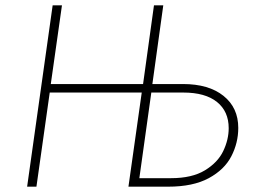

<svg xmlns="http://www.w3.org/2000/svg" viewBox="-20 -702 966 722"><path d="M876 -221Q876 -165 850 -114.5Q824 -64 765 -32Q706 0 612 0H463L513 -354H167L117 0H82L178 -682H213L171 -386H518L559 -682H594L553 -386H668Q765 -386 820.5 -341.5Q876 -297 876 -221ZM840 -220Q840 -283 796 -318.5Q752 -354 669 -354H549L504 -32H623Q702 -32 750.5 -61.5Q799 -91 819.5 -134Q840 -177 840 -220Z"/></svg>

Font: FiraGO UltraLight
Style: Italic
Weight: 200
Italic angle: -8°
Designer: bBox Type GmbH
Foundry: bBox Type GmbH
Version: Version 1.001